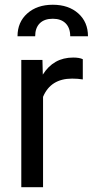

<svg xmlns="http://www.w3.org/2000/svg" viewBox="-20 -777 385 797"><path d="M323.7 -447.3Q303.2 -450.7 279.3 -450.7Q190.4 -450.7 158.7 -375V0H68.4V-528.3H156.2L157.7 -467.3Q202.1 -538.1 283.7 -538.1Q310.1 -538.1 323.7 -531.2ZM271.5 -626.5Q271.5 -661.1 252.4 -680.2Q233.4 -699.2 199.2 -699.2Q164.1 -699.2 145 -680.2Q126 -661.1 126 -626.5H52.7Q52.7 -685.1 93.3 -721.2Q133.8 -757.3 199.2 -757.3Q264.6 -757.3 304.9 -721.4Q345.2 -685.5 345.2 -626.5Z"/></svg>

Font: Roboto
Style: Regular
Weight: 400
Designer: Google
Version: Version 2.001047; 2015